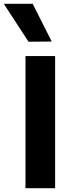

<svg xmlns="http://www.w3.org/2000/svg" viewBox="-76 -997 372 1017"><path d="M59 -700H216V0H59ZM-56 -977H97L198 -777L75 -776Z"/></svg>

Font: Be Vietnam ExtraBold
Style: Regular
Weight: 800
Designer: Gabriel Lam
Foundry: TypeRant
Version: Version 4.000